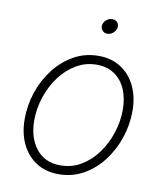

<svg xmlns="http://www.w3.org/2000/svg" viewBox="-83 -794 746 873"><g transform="rotate(10 290.0 -357.5)"><path d="M246.1 11.2Q186.5 11.2 142.8 -16.8Q99.1 -44.9 75.2 -94.7Q51.3 -144.5 51.3 -210Q51.3 -272.9 71.5 -333.5Q91.8 -394 129.4 -442.9Q167 -491.7 218.8 -521Q270.5 -550.3 333.5 -550.3Q392.6 -550.3 436.3 -522.2Q480 -494.1 503.9 -444.3Q527.8 -394.5 527.8 -329.1Q527.8 -265.6 507.3 -205.1Q486.8 -144.5 449.2 -95.5Q411.6 -46.4 359.9 -17.6Q308.1 11.2 246.1 11.2ZM247.1 -29.8Q300.3 -29.8 343.8 -56.2Q387.2 -82.5 418.5 -126Q449.7 -169.4 466.6 -222.2Q483.4 -274.9 483.4 -327.6Q483.4 -380.9 465.8 -421.6Q448.2 -462.4 414.3 -485.8Q380.4 -509.3 332.5 -509.3Q280.3 -509.3 237.1 -483.6Q193.8 -458 162.1 -415Q130.4 -372.1 112.8 -318.8Q95.2 -265.6 95.2 -210.9Q95.2 -131.3 135 -80.6Q174.8 -29.8 247.1 -29.8ZM353.5 -656.2Q339.4 -656.2 330.6 -666.5Q321.8 -676.8 323.7 -691.4Q326.2 -705.6 338.4 -715.6Q350.6 -725.6 365.2 -725.6Q380.4 -725.6 388.9 -715.6Q397.5 -705.6 395 -690.9Q392.6 -676.8 380.4 -666.5Q368.2 -656.2 353.5 -656.2Z"/></g></svg>

Font: Inter 16pt ExtraLight
Style: Italic
Weight: 250
Italic angle: -9.3988°
Version: Version 4.001;git-66647c0bb